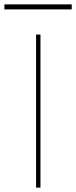

<svg xmlns="http://www.w3.org/2000/svg" viewBox="-87 -858 348 878"><path d="M78 0V-700H98V0ZM-67 -815V-838H241V-815Z"/></svg>

Font: DM Sans 9pt Thin
Style: Regular
Weight: 250
Version: Version 4.004;gftools[0.9.30]